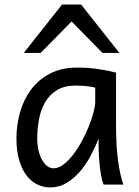

<svg xmlns="http://www.w3.org/2000/svg" viewBox="-20 -801 602 833"><path d="M393.1 -420.9Q387.2 -422.4 379.9 -423.8Q372.6 -425.3 362.5 -426.5Q352.5 -427.7 339.1 -428.7Q325.7 -429.7 307.6 -429.7Q259.8 -429.7 227.8 -410.4Q195.8 -391.1 176.8 -359.1Q157.7 -327.1 149.7 -285.6Q141.6 -244.1 141.6 -200.2Q141.6 -171.9 147.2 -148.2Q152.8 -124.5 162.6 -107.2Q172.4 -89.8 185.1 -80.3Q197.8 -70.8 212.4 -70.8Q233.9 -70.8 255.6 -87.4Q277.3 -104 297.4 -130.1Q317.4 -156.2 335 -188.7Q352.5 -221.2 365.5 -253.2Q378.4 -285.2 385.7 -313.5Q393.1 -341.8 393.1 -358.9ZM429.7 0Q424.3 -11.7 420.2 -32.2Q416 -52.7 413.3 -75.9Q410.6 -99.1 409.2 -122.1Q407.7 -145 407.7 -161.1V-200.2Q393.1 -162.1 372.8 -124.3Q352.5 -86.4 326.4 -56.2Q300.3 -25.9 268.1 -6.8Q235.8 12.2 197.8 12.2Q167 12.2 140.1 -1.5Q113.3 -15.1 93.5 -42Q73.7 -68.8 62.5 -108.6Q51.3 -148.4 51.3 -200.2Q51.3 -258.3 66.9 -313.7Q82.5 -369.1 114.7 -412.4Q147 -455.6 196.8 -481.7Q246.6 -507.8 314.9 -507.8Q362.3 -507.8 404.3 -501.7Q446.3 -495.6 483.4 -485.8V-258.8Q483.4 -166.5 492.2 -103.8Q501 -41 515.1 0ZM83 -571.3 249 -781.2H332L498 -571.3H424.8L290.5 -708L156.2 -571.3Z"/></svg>

Font: Andika Eur
Style: Regular
Weight: 400
Designer: Victor Gaultney, Annie Olsen, Julie Remington, Don Collingsworth, Eric Hays, Becca Hirsbrunner
Foundry: SIL International
Version: Version 5.000